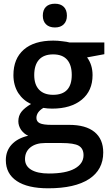

<svg xmlns="http://www.w3.org/2000/svg" viewBox="-20 -767 596 1027"><path d="M351.1 -540H538.1V-477.1L445.8 -460Q475.1 -420.4 475.1 -365.2Q475.1 -281.2 417.5 -233.9Q359.4 -186 258.8 -186Q234.4 -186 211.9 -189.9Q174.8 -167.5 174.8 -136.2Q174.8 -116.7 192.9 -107.9Q210.9 -99.1 255.9 -99.1H350.1Q439 -99.1 485.6 -61Q532.2 -22.9 532.2 48.8Q532.2 141.1 456.3 190.7Q380.4 240.2 237.8 240.2Q127.9 240.2 69.6 201.2Q11.2 162.1 11.2 89.8Q11.2 40 42.5 6.1Q73.7 -27.8 130.9 -41Q108.9 -50.3 92.8 -72.3Q78.1 -94.2 78.1 -118.2Q78.1 -147.5 94.2 -168.5Q110.4 -189.5 146 -210.9Q104 -229.5 77.6 -269.5Q51.8 -311 51.8 -365.2Q51.8 -453.1 107.2 -501.5Q162.6 -549.8 265.1 -549.8Q289.6 -549.8 313 -546.4Q339.8 -543.5 351.1 -540ZM113.8 84Q113.8 121.1 147.2 141.1Q180.7 161.1 241.2 161.1Q332.5 161.1 379.6 134.8Q426.8 108.4 426.8 63Q426.8 27.8 401.4 12.7Q376.5 -2 308.1 -2H221.2Q171.9 -2 142.8 21.2Q113.8 44.4 113.8 84ZM163.1 -365.2Q163.1 -314.5 189.2 -287.1Q215.3 -259.8 264.2 -259.8Q363.8 -259.8 363.8 -366.2Q363.8 -419.4 338.9 -447.8Q314 -476.1 264.2 -476.1Q214.4 -476.1 188.7 -447.8Q163.1 -419.4 163.1 -365.2ZM209 -683.1Q209 -713.9 225.8 -730.5Q242.7 -747.1 273.9 -747.1Q304.2 -747.1 321 -730.5Q337.9 -713.9 337.9 -683.1Q337.9 -653.8 321 -637Q304.2 -620.1 273.9 -620.1Q243.2 -620.1 226.1 -637Q209 -653.8 209 -683.1Z"/></svg>

Font: Open Sans
Style: SemiBold
Weight: 600
Foundry: Ascender Corporation
Version: Version 1.10